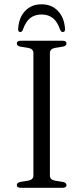

<svg xmlns="http://www.w3.org/2000/svg" viewBox="-20 -894 396 914"><path d="M217.5 -59Q217.5 -38.5 242 -34L279.5 -28Q296.5 -24.5 296.5 -13Q296.5 0 277.5 0H78.5Q60 0 60 -13Q60 -24.5 77 -28L114.5 -34Q139 -38.5 139 -59V-641Q139 -661.5 114.5 -666L77 -672Q60 -675.5 60 -687Q60 -700 78.5 -700H277.5Q296.5 -700 296.5 -687Q296.5 -675.5 279.5 -672L242 -666Q217.5 -661.5 217.5 -641ZM178 -825Q145 -825 123.2 -807.5Q101.5 -790 88.5 -751.5Q84 -741.5 77 -741.5Q65.5 -741.5 66.5 -756Q69 -809 99 -841.2Q129 -873.5 178 -873.5Q226.5 -873.5 256.5 -841.2Q286.5 -809 289.5 -756Q290.5 -741.5 278.5 -741.5Q271.5 -741.5 266.5 -751.5Q254 -790 232 -807.5Q210 -825 178 -825Z"/></svg>

Font: Fraunces 9pt S000 Light
Style: Regular
Weight: 300
Version: Version 1.000; ttfautohint (v1.8.3)